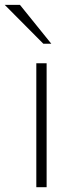

<svg xmlns="http://www.w3.org/2000/svg" viewBox="-49 -781 317 801"><path d="M145.5 0H102.5V-517.1H145.5ZM165 -598.6H131.8L-29.3 -760.7H34.2Z"/></svg>

Font: Ufes Sans Thin
Style: Regular
Weight: 100
Designer: Ricardo Esteves & Thais Bronze
Foundry: ProDesignUfes - Ricardo Esteves, Thais Bronze (This is a derivative work, based on Roboto family, by Christian Robertson
Version: Version 2.0